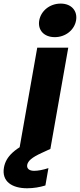

<svg xmlns="http://www.w3.org/2000/svg" viewBox="-96 -821 441 1059"><path d="M10.8 0H181.9L280.5 -557.9H109.4ZM206.3 -616.1C266.4 -616.1 314.4 -656.5 323.5 -708.1C332.7 -760.2 298.7 -801.2 238.7 -801.2C177.6 -801.2 129.5 -760.2 120.4 -708.1C111.3 -656.5 145.2 -616.1 206.3 -616.1ZM117.4 -60.1C-18.5 -6.5 -63.7 44.1 -74.2 103.1C-87.7 179.9 -29.6 217.4 53.5 217.4C89.4 217.4 124.1 211.4 154.4 201.9L171.1 106.2C140.8 116.2 113.2 121.2 92.1 121.2C64.4 121.2 50.6 108 54 88.4C58.5 66.5 79.2 47.6 133.1 22.9L182.4 0.1L160.2 -77Z"/></svg>

Font: Poppins Devanagari Thin
Style: Italic
Weight: 100
Italic angle: -10°
Designer: Ninad Kale (Devanagari), Jonny Pinhorn (Latin)
Foundry: Indian Type Foundry
Version: 4.005